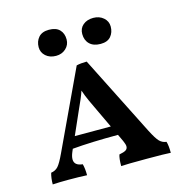

<svg xmlns="http://www.w3.org/2000/svg" viewBox="-103 -788 852 886"><g transform="rotate(-15 322.5 -345.0)"><path d="M605 2Q580 0 490 0Q392 0 368 2Q368 -35 374 -52Q396 -56 405.5 -62Q415 -68 415 -80Q415 -89 407 -107L391 -141Q262 -141 173 -133L167 -119Q159 -100 159 -86Q159 -56 199 -52Q205 -30 205 2Q167 0 116 0Q73 0 41 2Q41 -28 48 -52Q69 -55 82 -69.5Q95 -84 115 -127L290 -500Q311 -505 339 -505L531 -124Q553 -81 566.5 -67.5Q580 -54 599 -52Q605 -33 605 2ZM369 -187 318 -295Q315 -301 302.5 -328Q290 -355 281 -382Q271 -351 246 -298L197 -187ZM142 -626Q142 -654 158.5 -673Q175 -692 208 -692Q242 -692 259 -674.5Q276 -657 276 -628Q276 -602 257 -584.5Q238 -567 210 -567Q180 -567 161 -584Q142 -601 142 -626ZM352 -633Q352 -660 371 -676Q390 -692 420 -692Q449 -692 468.5 -675Q488 -658 488 -633Q488 -605 472 -586Q456 -567 423 -567Q389 -567 370.5 -585Q352 -603 352 -633Z"/></g></svg>

Font: Vollkorn SC SemiBold
Style: Regular
Weight: 600
Designer: Friedrich Althausen
Foundry: Friedrich Althausen
Version: Version 4.015